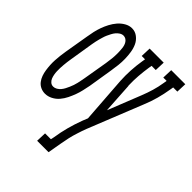

<svg xmlns="http://www.w3.org/2000/svg" viewBox="-229 -655 975 975"><g transform="rotate(45 259.0 -167.5)"><path d="M67 8Q50 8 35 1Q20 -6 10 -19Q0 -32 -5.5 -47.5Q-11 -63 -13.5 -80Q-16 -97 -17 -114Q-18 -131 -17 -148Q-16 -165 -14 -182.5Q-12 -200 -9 -218L13 -348Q16 -368 20.5 -388Q25 -408 32 -427.5Q39 -447 49 -466Q59 -485 73 -501.5Q87 -518 106 -529Q125 -540 145 -540Q168 -540 186 -526Q204 -512 213 -492.5Q222 -473 225.5 -450.5Q229 -428 229.5 -405Q230 -382 227.5 -359Q225 -336 221 -312L200 -182Q196 -162 191.5 -142Q187 -122 180 -103Q173 -84 163.5 -64.5Q154 -45 140 -28.5Q126 -12 106.5 -2Q87 8 67 8ZM71 -47Q82 -47 92 -53Q102 -59 109.5 -68Q117 -77 122 -87Q127 -97 131.5 -107Q136 -117 139.5 -127.5Q143 -138 145.5 -148.5Q148 -159 150 -170Q152 -181 154 -191L176 -321Q177 -331 178.5 -340Q180 -349 181 -358.5Q182 -368 182.5 -377.5Q183 -387 183 -396Q183 -405 182.5 -414.5Q182 -424 181 -433Q180 -442 177.5 -450.5Q175 -459 170 -466.5Q165 -474 157.5 -478.5Q150 -483 141 -483Q130 -483 120 -476.5Q110 -470 103 -461.5Q96 -453 90.5 -442.5Q85 -432 80.5 -422Q76 -412 73 -401.5Q70 -391 67 -381Q64 -371 62 -360Q60 -349 58 -339L37 -209Q35 -197 33.5 -185.5Q32 -174 31 -162Q30 -150 29.5 -138.5Q29 -127 29.5 -115.5Q30 -104 32 -93Q34 -82 38 -72Q42 -62 50.5 -54.5Q59 -47 71 -47ZM208 205 210 150H252L256 131Q262 91 272.5 51.5Q283 12 298 -28Q299 -31 300 -33.5Q301 -36 302 -38L310 -58L292 -310Q290 -346 292 -383Q294 -420 300 -457L303 -475H279L281 -530H382L380 -475H350L347 -457Q342 -424 339.5 -391.5Q337 -359 338 -327V-326Q338 -324 338 -322Q338 -320 339 -318L349 -155L420 -334Q432 -364 441 -394.5Q450 -425 455 -457L458 -475H434L436 -530H537L535 -475H505L502 -457Q496 -420 486 -383Q476 -346 461 -310L343 -15Q338 -3 334 9.5Q330 22 326 34Q318 58 312.5 82.5Q307 107 303 131L290 205Z"/></g></svg>

Font: Iosevka Curly Slab LtObl
Style: Regular
Weight: 300
Italic angle: -9°
Monospace: yes
Designer: Belleve Invis
Foundry: Belleve Invis
Version: Version 11.0.0; ttfautohint (v1.8.3)